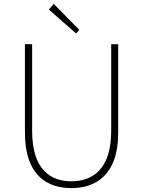

<svg xmlns="http://www.w3.org/2000/svg" viewBox="-20 -953 734 986"><path d="M371 -781 387 -800 256 -933 231 -904ZM346 13C464 13 587 -47 587 -272V-726H551V-280C551 -81 453 -22 346 -22C241 -22 145 -81 145 -280V-726H108V-272C108 -47 228 13 346 13Z"/></svg>

Font: SSpoqa Han Sans Neo Thin
Style: Regular
Weight: 100
Designer: [Spoqa Han Sans Neo] Dong-huui Kim  Younghwa Kang  Yujin Lee  [Noto Sans] Ryoko NISHIZUKA  (kana & ideographs); Paul D. 
Foundry: Spoqa (http://www.spoqa-han-sans.com)
Version: Version 1.000